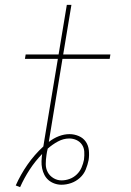

<svg xmlns="http://www.w3.org/2000/svg" viewBox="-20 -755 540 793"><path d="M63 18 45 11Q65 -34 93.5 -75Q122 -116 159 -150Q160 -156 161 -162.5Q162 -169 163 -175L219 -512H83L86 -530H222L256 -735H275L241 -530H436L433 -512H238L182 -172Q182 -171 182 -170.5Q182 -170 182 -169Q201 -184 223 -192.5Q245 -201 267 -201Q287 -201 305.5 -193Q324 -185 334.5 -169.5Q345 -154 347 -134Q349 -114 346 -94Q346 -94 346 -94Q346 -94 346 -94Q342 -74 334 -54.5Q326 -35 310 -20.5Q294 -6 274 1Q254 8 234 8Q219 8 205 3Q191 -2 180.5 -11Q170 -20 163.5 -32.5Q157 -45 154 -59.5Q151 -74 151.5 -89Q152 -104 154 -119Q125 -89 102.5 -54.5Q80 -20 63 18ZM234 -10Q251 -10 267.5 -16Q284 -22 297 -34.5Q310 -47 317 -63.5Q324 -80 327 -96Q327 -96 327 -96Q327 -96 327 -96Q327 -96 327 -96.5Q327 -97 327 -97Q329 -113 328 -129Q327 -145 318.5 -157.5Q310 -170 296 -176.5Q282 -183 266 -183Q242 -183 219 -170.5Q196 -158 177 -141Q175 -134 174 -127.5Q173 -121 172 -115Q169 -96 169 -77.5Q169 -59 177 -44Q185 -29 200.5 -19.5Q216 -10 234 -10Z"/></svg>

Font: Iosevka Slab Thin
Style: Italic
Weight: 100
Italic angle: -9°
Monospace: yes
Designer: Belleve Invis
Foundry: Belleve Invis
Version: Version 11.1.1; ttfautohint (v1.8.3)